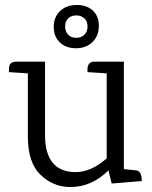

<svg xmlns="http://www.w3.org/2000/svg" viewBox="-20 -737 612 772"><path d="M332 -630.5Q332 -651 319.5 -663Q307 -675 286.5 -675Q266 -675 254 -663Q242 -651 242 -630.5Q242 -610 254 -597.5Q266 -585 286.5 -585Q307 -585 319.5 -597.5Q332 -610 332 -630.5ZM196 -629Q196 -668 221.5 -692.5Q247 -717 288.5 -717Q330 -717 354 -694Q378 -671 377.5 -631.5Q377 -592 351.5 -567.5Q326 -543 285.5 -543Q245 -543 220.5 -566.5Q196 -590 196 -629ZM16 -460Q16 -489 44 -489H161V-194Q161 -120 192 -82.5Q223 -45 284.5 -45Q346 -45 409 -100V-442L332 -447Q328 -489 359 -489H478V-57L527 -52Q550 -50 550 -9L429 1L416 -52Q349 15 263 15Q194 15 143 -34Q92 -83 92 -188V-442L16 -447Z"/></svg>

Font: Karma
Style: Regular
Weight: 400
Designer: Joana Correia
Foundry: Indian Type Foundry
Version: Version 1.202;PS 1.0;hotconv 1.0.78;makeotf.lib2.5.61930; tt